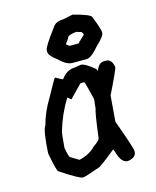

<svg xmlns="http://www.w3.org/2000/svg" viewBox="-127 -992 851 1045"><g transform="rotate(-15 298.5 -469.5)"><path d="M356.4 -629.9Q379.4 -629.9 432.6 -585L436.5 -575.2H438.5Q452.6 -616.2 483.4 -616.2H493.2Q527.3 -616.2 534.2 -569.3Q534.2 -557.6 469.7 -426.8L458 -282.2Q499.5 -169.4 516.6 -108.4V-96.7Q516.6 -65.4 469.7 -57.6H467.8Q431.2 -57.6 413.1 -126L407.2 -139.6Q314 -63.5 303.7 -63.5Q220.7 -34.2 210 -34.2Q189.5 -34.2 86.9 -102.5Q77.6 -114.3 59.6 -210Q67.4 -341.8 85 -362.3Q103 -431.6 145.5 -501Q198.7 -598.6 202.1 -598.6H204.1Q236.8 -579.1 243.2 -579.1Q275.4 -624 321.3 -624ZM325.2 -530.3 258.8 -461.9H256.8L239.3 -477.5Q189.9 -397.9 163.1 -305.7Q159.7 -294.9 153.3 -215.8Q163.1 -159.2 170.9 -159.2L215.8 -131.8Q276.9 -146.5 309.6 -182.6Q346.7 -207 346.7 -221.7Q364.3 -360.4 372.1 -377.9L377.9 -430.7Q354.5 -527.3 350.6 -532.2L344.7 -534.2Q325.2 -533.2 325.2 -530.3ZM383.3 -905.3Q484.9 -879.4 484.9 -862.3Q514.2 -789.1 514.2 -770.5Q514.2 -748.5 467.3 -706.1Q421.4 -651.4 395 -651.4H314.9Q281.2 -651.4 240.7 -692.4Q197.8 -722.7 197.8 -745.1V-754.9Q197.8 -772.5 264.2 -860.4Q282.2 -893.6 326.7 -893.6ZM309.1 -756.8Q320.8 -745.1 328.6 -745.1H373.5L414.6 -784.2Q411.1 -803.7 397 -803.7L377.4 -809.6Q326.7 -803.7 326.7 -786.1Q307.1 -762.2 307.1 -756.8Z"/></g></svg>

Font: ww_drahtTSB
Style: Regular
Weight: 400
Designer: Dr. Wolfgang Wiebecke
Version: Version 1.06 May 21, 2010, initial release